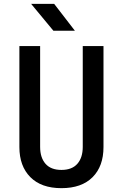

<svg xmlns="http://www.w3.org/2000/svg" viewBox="-20 -970 640 1000"><path d="M300 10Q195 10 138 -47.5Q81 -105 81 -204V-730H189V-205Q189 -149 217 -117Q245 -85 300 -85Q355 -85 383 -117Q411 -149 411 -205V-730H519V-204Q519 -104 462 -47Q405 10 300 10ZM258 -810 142 -950H262L370 -810Z"/></svg>

Font: Tiny SemiBold
Style: Regular
Weight: 600
Designer: Philipp Nurullin, Konstantin Bulenkov
Foundry: JetBrains
Version: Version 2.251; ttfautohint (v1.8.4.7-5d5b)